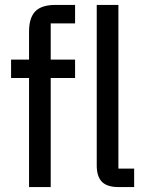

<svg xmlns="http://www.w3.org/2000/svg" viewBox="-20 -760 594 780"><path d="M462 0Q415 0 394 -21.5Q373 -43 373 -88V-740H461V-75H525V0ZM98 -443H25V-518H98V-631Q98 -688 123.5 -714Q149 -740 205 -740H285V-665H186V-518H285V-443H186V0H98Z"/></svg>

Font: IBM Plex Sans Condensed Text
Style: Regular
Weight: 450
Width: 3
Designer: Mike Abbink, Paul van der Laan, Pieter van Rosmalen
Foundry: Bold Monday
Version: Version 1.1